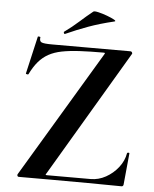

<svg xmlns="http://www.w3.org/2000/svg" viewBox="-55 -842 715 890"><g transform="rotate(5 302.5 -396.5)"><path d="M60 -13 411 -600Q414 -605 413.5 -606.5Q413 -608 406 -608Q344 -608 296.5 -605.5Q249 -603 213.5 -596Q178 -589 152 -574.5Q126 -560 106 -536.5Q86 -513 69 -478Q68 -476 62 -477Q56 -478 57 -481L97 -655Q98 -657 104 -656Q110 -655 109 -653Q106 -635 117 -630Q128 -625 166 -625Q226 -625 313 -625Q400 -625 531 -625Q536 -625 538.5 -620Q541 -615 538 -612L192 -27Q188 -22 189 -20.5Q190 -19 196 -19Q261 -19 314 -19Q367 -19 398 -19Q435 -19 468.5 -37.5Q502 -56 526 -86.5Q550 -117 556 -153Q557 -156 562 -156Q567 -156 567 -153L553 -8Q553 -5 551 -1.5Q549 2 544 2Q470 1 387.5 0.5Q305 0 222.5 0Q140 0 65 0Q61 0 59 -4.5Q57 -9 60 -13ZM222 -679Q218 -677 216 -682.5Q214 -688 217 -689Q253 -715 283 -742Q313 -769 343 -793Q347 -797 366.5 -792.5Q386 -788 407.5 -780Q429 -772 441.5 -765Q454 -758 444 -756Q377 -740 325 -721Q273 -702 222 -679Z"/></g></svg>

Font: Cormorant Infant Light
Style: Bold
Weight: 700
Version: Version 4.001